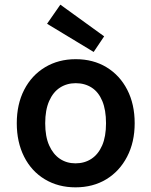

<svg xmlns="http://www.w3.org/2000/svg" viewBox="-20 -792 650 824"><path d="M304 12Q230 12 172.5 -22.5Q115 -57 83.5 -119.5Q52 -182 52 -263Q52 -345 84 -407Q116 -469 173.5 -503.5Q231 -538 305 -538Q380 -538 437 -503.5Q494 -469 526 -407Q558 -345 558 -263Q558 -182 525.5 -119.5Q493 -57 436 -22.5Q379 12 304 12ZM304 -91Q343 -91 372.5 -110.5Q402 -130 418.5 -168Q435 -206 435 -263Q435 -320 419 -358.5Q403 -397 373.5 -416Q344 -435 305 -435Q267 -435 237.5 -416Q208 -397 191 -358.5Q174 -320 174 -263Q174 -206 191 -168Q208 -130 237 -110.5Q266 -91 304 -91ZM382 -569 182 -690 239 -772 427 -636Z"/></svg>

Font: DM Sans 9pt SemiBold
Style: Regular
Weight: 600
Version: Version 4.004;gftools[0.9.30]